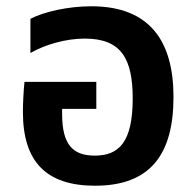

<svg xmlns="http://www.w3.org/2000/svg" viewBox="-20 -580 626 612"><path d="M283 12C462 12 533 -91 533 -271C533 -447 459 -560 271 -560C196 -560 119 -542 77 -520V-411C122 -437 188 -457 250 -457C365 -457 403 -395 403 -266C403 -124 357 -84 282 -84C212 -84 178 -119 178 -217V-233H287V-319H58C55 -289 53 -250 53 -223C53 -65 127 12 283 12Z"/></svg>

Font: Noto Sans Thai Semi
Style: Regular
Weight: 600
Designer: Monotype Design Team
Foundry: Monotype Imaging Inc.
Version: Version 1.901